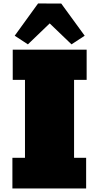

<svg xmlns="http://www.w3.org/2000/svg" viewBox="-20 -1076 565 1096"><path d="M474.6 -620.1H402.8V-175.3H471.7V0H50.8V-175.3H122.6V-620.1H52.7V-792.5H474.6ZM329.6 -1055.7 463.4 -872.1 388.2 -822.8 263.7 -942.4 139.2 -822.8 64 -872.1 197.3 -1056.2Z"/></svg>

Font: Bevan
Style: Regular
Weight: 400
Foundry: vernon adams
Version: Version 1.000